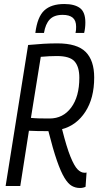

<svg xmlns="http://www.w3.org/2000/svg" viewBox="-20 -926 489 956"><path d="M8 0 120 -702Q162 -706 196.5 -708Q231 -710 266 -710Q364 -710 406.5 -667.5Q449 -625 449 -540Q449 -437 405 -369.5Q361 -302 289 -283Q312 -192 331 -145.5Q350 -99 366.5 -82.5Q383 -66 400 -66Q402 -66 405 -66Q408 -66 411 -67L406 4Q394 10 378 10Q356 10 337.5 -0.5Q319 -11 301 -40.5Q283 -70 263.5 -126Q244 -182 221 -273Q190 -273 167.5 -273.5Q145 -274 124 -275L81 0ZM227 -336Q294 -336 334.5 -390.5Q375 -445 375 -539Q375 -593 351.5 -620Q328 -647 263 -647Q241 -647 224.5 -646Q208 -645 183 -643L134 -339Q154 -337 175.5 -336.5Q197 -336 227 -336ZM300 -906Q351 -906 378 -886Q405 -866 405 -814Q405 -787 399 -762H356Q358 -770 358.5 -777Q359 -784 359 -793Q359 -824 342 -838Q325 -852 292 -852Q249 -852 227.5 -829Q206 -806 199 -762H156Q166 -842 200.5 -874Q235 -906 300 -906Z"/></svg>

Font: Georama SemiCondensed
Style: Italic
Weight: 400
Width: 4
Italic angle: -9°
Designer: Jean-Baptiste Levee
Foundry: Production Type
Version: Version 1.000